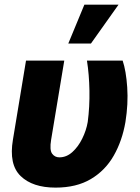

<svg xmlns="http://www.w3.org/2000/svg" viewBox="-20 -811 611 840"><path d="M93.8 -545.9H261.2L203.6 -199.2Q196.3 -154.8 208 -138.7Q219.7 -122.6 239.7 -122.6Q271 -122.6 296.6 -145.8Q322.3 -168.9 339.8 -204.6Q357.4 -240.2 363.8 -277.3Q372.6 -343.8 371.3 -414.3Q370.1 -484.9 360.4 -545.9H516.6Q531.7 -501 536.6 -429Q541.5 -356.9 528.8 -277.3Q514.6 -194.8 477.5 -129.9Q440.4 -64.9 377.4 -27.6Q314.5 9.8 223.1 9.8Q122.6 9.8 70.3 -40.8Q18.1 -91.3 36.6 -200.2ZM278.8 -620.6 349.1 -790.5H498.5L377.9 -620.6Z"/></svg>

Font: Inter Display Extra Bold
Style: Italic
Weight: 800
Italic angle: -9.39999°
Designer: Rasmus Andersson
Foundry: rsms
Version: Version 4.000;git-4fc901f